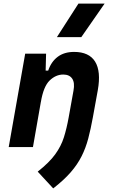

<svg xmlns="http://www.w3.org/2000/svg" viewBox="-20 -815 626 1064"><path d="M28.3 0 119.6 -517.6H235.4L232.9 -423.8H247.1Q263.7 -473.1 299.8 -500.2Q335.9 -527.3 390.6 -527.3Q473.6 -527.3 507.1 -473.4Q540.5 -419.4 522 -315.4L494.6 -164.6Q482.9 -100.1 469 -47.4Q455.1 5.4 432.1 51Q409.2 96.7 371.6 139.9Q334 183.1 274.9 229L189 136.2Q253.4 85.4 286.1 40Q318.8 -5.4 334.2 -54.4Q349.6 -103.5 360.4 -163.6L387.2 -312.5Q395.5 -356.4 380.1 -379.2Q364.7 -401.9 330.6 -401.9Q289.1 -401.9 254.9 -368.7Q220.7 -335.4 206.5 -249.5V-250.5L162.6 0ZM295.4 -609.4 414.6 -794.9H559.6L430.7 -609.4Z"/></svg>

Font: Cascadia Mono
Style: Bold Italic
Weight: 700
Italic angle: -10°
Monospace: yes
Designer: Aaron Bell
Foundry: Saja Typeworks
Version: Version 2404.023; ttfautohint (v1.8.4)